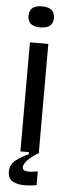

<svg xmlns="http://www.w3.org/2000/svg" viewBox="-59 -735 333 926"><g transform="rotate(5 107.5 -272.5)"><path d="M63 0V-528H152V0ZM106 -604Q45 -604 45 -655Q45 -706 106 -706Q168 -706 168 -655Q168 -604 106 -604ZM155 155Q127 161 94.5 161Q62 161 39 148Q16 135 16 102Q16 67 44.5 45Q73 23 104 11V-5H153V0Q119 20 100 40Q81 60 81 75Q81 88 94.5 91.5Q108 95 125.5 93Q143 91 155 89Z"/></g></svg>

Font: Bricolage Grotesque 12pt Condensed
Style: Regular
Weight: 400
Width: 3
Designer: Mathieu Triay
Foundry: Atelier Triay
Version: Version 1.001; ttfautohint (v1.8.4.7-5d5b);gftools[0.9.33.de